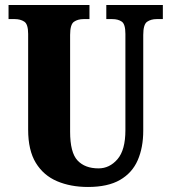

<svg xmlns="http://www.w3.org/2000/svg" viewBox="-20 -734 682 764"><path d="M330 10Q261 10 207 -13Q153 -36 122.5 -86Q92 -136 92 -218V-599Q92 -638 76.5 -648Q61 -658 39 -658H14V-714H336V-658H312Q290 -658 274.5 -647.5Q259 -637 259 -595V-210Q259 -127 288.5 -95.5Q318 -64 372 -64Q416 -64 447.5 -100.5Q479 -137 479 -216V-599Q479 -638 464.5 -648Q450 -658 427 -658H403V-714H628V-658H603Q581 -658 565.5 -647.5Q550 -637 550 -595V-214Q550 -147 528 -96.5Q506 -46 457.5 -18Q409 10 330 10Z"/></svg>

Font: Noto Serif Lao ExtraCondensed Black
Style: Regular
Weight: 900
Width: 2
Designer: Monotype Design Team
Foundry: Monotype Imaging Inc.
Version: Version 2.003; ttfautohint (v1.8.4.7-5d5b)